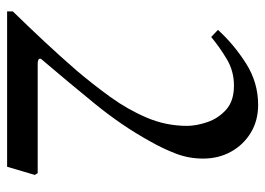

<svg xmlns="http://www.w3.org/2000/svg" viewBox="-123 -625 746 540"><g transform="rotate(90 250.0 -355.0)"><path d="M467 -88 472 -80 449 -2H12V-18Q55 -62 96.5 -106.5Q138 -151 178 -197Q217 -243 252.5 -292Q288 -341 311 -395Q334 -449 334 -508Q334 -534 323.5 -565Q313 -596 288.5 -618Q264 -640 221 -640Q180 -640 146.5 -620Q113 -600 84 -576L64 -595Q105 -640 158.5 -674Q212 -708 275 -708Q319 -708 353 -687.5Q387 -667 406.5 -632Q426 -597 426 -553Q426 -513 412 -476.5Q398 -440 378 -405Q334 -325 272 -249Q210 -173 147 -99Q145 -97 145 -95Q145 -91 149.5 -89.5Q154 -88 158 -88Z"/></g></svg>

Font: Aref Ruqaa Ink
Style: Regular
Weight: 400
Designer: Abdullah Aref
Version: Version 1.005